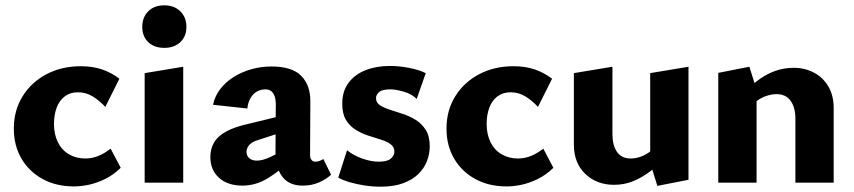

<svg xmlns="http://www.w3.org/2000/svg" viewBox="-20 -687 3211 722"><path d="M258 14Q191 14 140 -14Q89 -42 60.5 -91Q32 -140 32 -203Q32 -272 65 -325Q98 -378 155 -408Q212 -438 284 -438Q328 -438 363.5 -426Q399 -414 429 -391L376 -285Q354 -309 328.5 -324.5Q303 -340 273 -340Q244 -340 223.5 -324.5Q203 -309 193 -282Q183 -255 183 -221Q183 -182 197.5 -152.5Q212 -123 239 -107Q266 -91 301 -91Q326 -91 349.5 -100.5Q373 -110 396 -128L434 -56Q405 -28 373.5 -13Q342 2 313 8Q284 14 258 14Z M524 0V-412L669 -436V0ZM598 -507Q560 -507 537.5 -528.5Q515 -550 515 -586Q515 -622 537.5 -644.5Q560 -667 598 -667Q635 -667 658 -644.5Q681 -622 681 -586Q681 -550 658 -528.5Q635 -507 598 -507Z M1118 11Q1066 11 1040.5 -24Q1015 -59 1016 -123L1017 -283Q1018 -304 1014.5 -319Q1011 -334 1002 -342.5Q993 -351 978 -351Q963 -351 948.5 -344Q934 -337 923.5 -320.5Q913 -304 910 -279L781 -293Q788 -326 808.5 -352.5Q829 -379 859.5 -398Q890 -417 926.5 -427Q963 -437 1001 -437Q1079 -437 1113.5 -401Q1148 -365 1147 -304L1146 -104Q1146 -92 1151.5 -85.5Q1157 -79 1165 -79Q1173 -79 1180.5 -81.5Q1188 -84 1196 -89L1225 -30Q1207 -13 1179.5 -1Q1152 11 1118 11ZM892 11Q836 11 803.5 -18.5Q771 -48 771 -96Q771 -128 785.5 -152Q800 -176 831.5 -193Q863 -210 913 -221L1077 -261L1082 -203L952 -161Q928 -154 917.5 -142Q907 -130 907 -116Q907 -101 917.5 -92Q928 -83 946 -83Q968 -83 998.5 -97.5Q1029 -112 1066 -132L1075 -87Q1031 -43 986 -16Q941 11 892 11Z M1411 15Q1381 15 1351.5 10.5Q1322 6 1296 -1.5Q1270 -9 1252 -19L1285 -122Q1310 -102 1343 -90.5Q1376 -79 1404 -79Q1436 -79 1449.5 -90.5Q1463 -102 1463 -117Q1463 -134 1449 -144.5Q1435 -155 1412.5 -162Q1390 -169 1365 -177Q1340 -185 1317.5 -199Q1295 -213 1281 -236Q1267 -259 1267 -297Q1267 -344 1290.5 -375.5Q1314 -407 1354.5 -423Q1395 -439 1446 -439Q1480 -439 1517 -432Q1554 -425 1581 -412L1547 -315Q1528 -334 1497.5 -342.5Q1467 -351 1449 -351Q1418 -351 1406 -341Q1394 -331 1394 -318Q1394 -301 1408.5 -291.5Q1423 -282 1446 -274.5Q1469 -267 1495 -258.5Q1521 -250 1543.5 -236Q1566 -222 1581 -198.5Q1596 -175 1596 -137Q1596 -108 1585.5 -81Q1575 -54 1553 -32.5Q1531 -11 1496 2Q1461 15 1411 15Z M1885 14Q1818 14 1767 -14Q1716 -42 1687.5 -91Q1659 -140 1659 -203Q1659 -272 1692 -325Q1725 -378 1782 -408Q1839 -438 1911 -438Q1955 -438 1990.5 -426Q2026 -414 2056 -391L2003 -285Q1981 -309 1955.5 -324.5Q1930 -340 1900 -340Q1871 -340 1850.5 -324.5Q1830 -309 1820 -282Q1810 -255 1810 -221Q1810 -182 1824.5 -152.5Q1839 -123 1866 -107Q1893 -91 1928 -91Q1953 -91 1976.5 -100.5Q2000 -110 2023 -128L2061 -56Q2032 -28 2000.5 -13Q1969 2 1940 8Q1911 14 1885 14Z M2289 8Q2224 8 2181 -33Q2138 -74 2138 -143V-412L2283 -436V-182Q2283 -141 2300 -116Q2317 -91 2352 -91Q2369 -91 2387 -97Q2405 -103 2421 -114.5Q2437 -126 2448 -142L2485 -101Q2457 -67 2425.5 -43Q2394 -19 2360.5 -5.5Q2327 8 2289 8ZM2452 12 2425 -74V-412L2569 -436V-11Z M2971 0V-241Q2971 -283 2953 -308Q2935 -333 2900 -333Q2883 -333 2864 -327Q2845 -321 2829 -309.5Q2813 -298 2803 -281L2765 -322Q2794 -357 2825.5 -381.5Q2857 -406 2891.5 -419Q2926 -432 2965 -432Q3007 -432 3041.5 -413.5Q3076 -395 3095.5 -361Q3115 -327 3115 -281V0ZM2681 0V-413L2798 -436L2825 -350V0Z"/></svg>

Font: Ysabeau ExtraBold
Style: Regular
Weight: 800
Designer: Christian Thalmann (Catharsis Fonts)
Version: Version 2.002